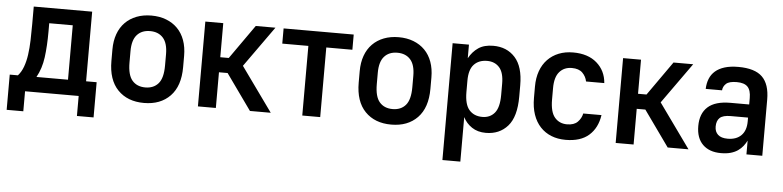

<svg xmlns="http://www.w3.org/2000/svg" viewBox="-45 -767 4873 1195"><g transform="rotate(5 2392.0 -169.0)"><path d="M13 -95H64Q85 -118 97.5 -152Q110 -186 116 -228Q122 -270 123.5 -319Q125 -368 125 -421V-530H490V-95H556V125H452V0H117V125H13ZM377 -95V-435H230V-383Q230 -292 220.5 -221Q211 -150 180 -95Z M860 8Q757 8 696.5 -54.5Q636 -117 636 -235V-306Q636 -360 651.5 -403Q667 -446 696.5 -476Q726 -506 767.5 -522Q809 -538 860 -538Q911 -538 952.5 -522Q994 -506 1023.5 -476Q1053 -446 1068.5 -403Q1084 -360 1084 -306V-235Q1084 -117 1023.5 -54.5Q963 8 860 8ZM860 -89Q912 -89 941.5 -123Q971 -157 971 -235V-306Q971 -375 941.5 -408Q912 -441 860 -441Q808 -441 778.5 -408Q749 -375 749 -306V-235Q749 -157 778.5 -123Q808 -89 860 -89Z M1197 -530H1309V-317H1362L1512 -530H1635L1454 -276L1652 0H1522L1363 -223H1309V0H1197Z M1849 -435H1686V-530H2124V-435H1961V0H1849Z M2405 8Q2302 8 2241.5 -54.5Q2181 -117 2181 -235V-306Q2181 -360 2196.5 -403Q2212 -446 2241.5 -476Q2271 -506 2312.5 -522Q2354 -538 2405 -538Q2456 -538 2497.5 -522Q2539 -506 2568.5 -476Q2598 -446 2613.5 -403Q2629 -360 2629 -306V-235Q2629 -117 2568.5 -54.5Q2508 8 2405 8ZM2405 -89Q2457 -89 2486.5 -123Q2516 -157 2516 -235V-306Q2516 -375 2486.5 -408Q2457 -441 2405 -441Q2353 -441 2323.5 -408Q2294 -375 2294 -306V-235Q2294 -157 2323.5 -123Q2353 -89 2405 -89Z M2742 -530H2844V-445Q2867 -487 2903 -511.5Q2939 -536 2996 -536Q3081 -536 3132.5 -479Q3184 -422 3184 -306V-235Q3184 -109 3132.5 -50.5Q3081 8 2996 8Q2945 8 2909 -16Q2873 -40 2854 -78V200H2742ZM2966 -89Q3014 -89 3042.5 -123Q3071 -157 3071 -235V-306Q3071 -375 3042.5 -407Q3014 -439 2966 -439Q2914 -439 2884 -407Q2854 -375 2854 -306V-235Q2854 -157 2884 -123Q2914 -89 2966 -89Z M3495 8Q3445 8 3405 -8Q3365 -24 3336 -55Q3307 -86 3291.5 -131Q3276 -176 3276 -235V-306Q3276 -360 3291.5 -403Q3307 -446 3336 -476Q3365 -506 3405 -522Q3445 -538 3495 -538Q3588 -538 3643 -490Q3698 -442 3704 -365H3590Q3584 -396 3561.5 -418.5Q3539 -441 3495 -441Q3447 -441 3418 -408Q3389 -375 3389 -306V-235Q3389 -157 3418 -123Q3447 -89 3495 -89Q3539 -89 3561.5 -112Q3584 -135 3590 -165H3704Q3692 -84 3640 -38Q3588 8 3495 8Z M3807 -530H3919V-317H3972L4122 -530H4245L4064 -276L4262 0H4132L3973 -223H3919V0H3807Z M4465 6Q4392 6 4351 -34.5Q4310 -75 4310 -150Q4310 -228 4356 -269.5Q4402 -311 4497 -311H4614V-351Q4614 -400 4593 -421.5Q4572 -443 4525 -443Q4478 -443 4459 -426Q4440 -409 4438 -384H4336Q4337 -419 4348.5 -447.5Q4360 -476 4383 -496Q4406 -516 4441.5 -527Q4477 -538 4527 -538Q4630 -538 4676.5 -492.5Q4723 -447 4723 -351V0H4624V-86Q4615 -68 4602 -51.5Q4589 -35 4570.5 -22Q4552 -9 4526 -1.5Q4500 6 4465 6ZM4499 -87Q4553 -87 4583.5 -117.5Q4614 -148 4614 -205V-229H4506Q4457 -229 4437.5 -210.5Q4418 -192 4418 -156Q4418 -124 4438 -105.5Q4458 -87 4499 -87Z"/></g></svg>

Font: Golos UI Medium
Style: Regular
Weight: 500
Designer: A.Korolkova, Vitaly Kuzmin
Foundry: ParaType Ltd
Version: Version 2.000